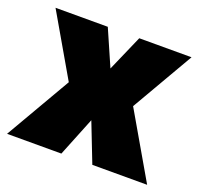

<svg xmlns="http://www.w3.org/2000/svg" viewBox="-94 -605 743 711"><g transform="rotate(20 277.0 -250.0)"><path d="M153 -262 163 -236 10 -500H216L293 -324H263L340 -500H546L393 -236L401 -262L553 0H337L277 -154L215 0H1Z"/></g></svg>

Font: Moderustic ExtraBold
Style: Regular
Weight: 800
Designer: Tural Alisoy
Foundry: TAFT Foundry
Version: Version 2.120